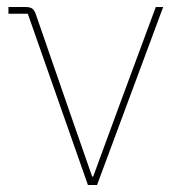

<svg xmlns="http://www.w3.org/2000/svg" viewBox="-20 -526 509 546"><path d="M256 0H230L59 -487H4V-506H53Q65 -506 71 -502Q77 -498 81 -488L171 -228L242 -24H245L320 -228L423 -506H444Z"/></svg>

Font: IBM Plex Sans Thin
Style: Regular
Weight: 250
Designer: Mike Abbink, Paul van der Laan, Pieter van Rosmalen
Foundry: Bold Monday
Version: Version 3.201